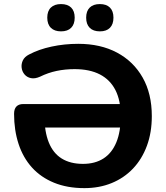

<svg xmlns="http://www.w3.org/2000/svg" viewBox="-20 -936 834 966"><path d="M404.8 10.5Q318 10.5 251.6 -16.8Q185.2 -44 140.6 -93.5Q96 -143 73.4 -211.9Q50.8 -280.8 50.8 -363.2Q50.8 -388 62.6 -400.2Q74.5 -412.5 96.5 -412.5H627.8V-294.2H164L203.5 -354.5Q203.5 -274 225.4 -219.6Q247.2 -165.2 290.5 -138.4Q333.8 -111.5 397.5 -111.5Q458.5 -111.5 500.8 -138.8Q543 -166 565.2 -219.6Q587.5 -273.2 587.5 -353Q587.5 -430 561 -482.2Q534.5 -534.5 482.9 -561.4Q431.2 -588.2 355.2 -588.2Q308.2 -588.2 265.1 -579.2Q222 -570.2 181.5 -550.2Q155.8 -538.8 135.8 -542.9Q115.8 -547 103.5 -561.5Q91.2 -576 88.9 -595.1Q86.5 -614.2 95 -632.2Q103.5 -650.2 126.2 -661.8Q175.2 -687.8 239.5 -701.6Q303.8 -715.5 373.8 -715.5Q485.8 -715.5 568.6 -671.4Q651.5 -627.2 697.6 -546Q743.8 -464.8 743.8 -351.8Q743.8 -269 719.1 -202.4Q694.5 -135.8 649.4 -88.1Q604.2 -40.5 542 -15Q479.8 10.5 404.8 10.5ZM482.6 -778.2Q449.2 -778.2 431.4 -796.1Q413.5 -814 413.5 -847.1Q413.5 -880.3 431.4 -897.9Q449.2 -915.5 482.4 -915.5Q515.5 -915.5 533.1 -897.9Q550.8 -880.3 550.8 -847.1Q550.8 -814 533.2 -796.1Q515.6 -778.2 482.6 -778.2ZM286.9 -778.2Q254.1 -778.2 235.9 -796.1Q217.8 -814 217.8 -847.1Q217.8 -880.3 235.9 -897.9Q254.1 -915.5 286.9 -915.5Q320.3 -915.5 338 -897.9Q355.8 -880.3 355.8 -847.1Q355.8 -814 338 -796.1Q320.3 -778.2 286.9 -778.2Z"/></svg>

Font: Nunito ExtraLight
Style: Regular
Weight: 200
Designer: Vernon Adams
Foundry: Vernon Adams
Version: Version 3.602;April 4, 2023;FontCreator 14.0.0.2856 64-bit